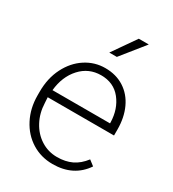

<svg xmlns="http://www.w3.org/2000/svg" viewBox="-182 -839 853 948"><g transform="rotate(30 245.0 -364.5)"><path d="M278 -607H235L327 -739H384ZM34 -247V-268Q34 -345 64.5 -405Q95 -465 146 -498Q197 -531 257 -531Q319 -531 365 -501.5Q411 -472 435.5 -419Q460 -366 460 -298V-264H82L84 -232Q86 -176 110.5 -130Q135 -84 176.5 -57.5Q218 -31 269 -31Q316 -31 352 -48Q388 -65 417 -103L447 -80Q386 10 267 10Q201 10 148 -23Q95 -56 64.5 -115Q34 -174 34 -247ZM85 -306H413V-312Q411 -387 370 -438.5Q329 -490 257 -490Q187 -490 140 -438.5Q93 -387 85 -306Z"/></g></svg>

Font: Freesentation 2 ExtraLight
Style: Regular
Weight: 260
Designer: glyphs from Roboto by Christian Robertson / Hangul glyphs from Noto Sans CJK(Source Han Sans) by Jang Soo-young and Kang
Foundry: PT&
Version: Version 2.001